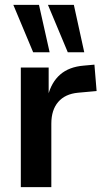

<svg xmlns="http://www.w3.org/2000/svg" viewBox="-20 -773 433 793"><path d="M66 0V-494H181V-377H178Q192 -433 228.5 -465Q265 -497 326 -502L370 -506L379 -397L302 -390Q249 -385 220.5 -352Q192 -319 192 -262V0ZM260 -557 178 -753H285L328 -557ZM117 -557 35 -753H141L185 -557Z"/></svg>

Font: Nunito Sans 10pt SemiCondensed
Style: Bold
Weight: 700
Width: 4
Designer: Vernon Adams
Foundry: Vernon Adams
Version: Version 3.101;gftools[0.9.27]